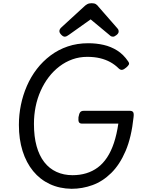

<svg xmlns="http://www.w3.org/2000/svg" viewBox="-20 -1160 916 1199"><path d="M427 19Q352 18 291 -10.5Q230 -39 187 -91.5Q144 -144 121 -217Q98 -290 98 -380Q98 -443 110.5 -504.5Q123 -566 148 -623.5Q173 -681 210 -729Q247 -777 295.5 -813.5Q344 -850 403 -870Q462 -890 531 -890Q582 -890 627.5 -879.5Q673 -869 712 -844.5Q751 -820 780 -777Q789 -765 784.5 -756.5Q780 -748 768 -738Q754 -726 743.5 -724Q733 -722 722 -732Q698 -756 669 -772Q640 -788 604.5 -796.5Q569 -805 525 -805Q476 -805 432.5 -789.5Q389 -774 351.5 -745.5Q314 -717 284.5 -678.5Q255 -640 234 -593Q213 -546 202.5 -494Q192 -442 192 -386Q192 -307 208.5 -247.5Q225 -188 256.5 -147.5Q288 -107 333 -86.5Q378 -66 433 -66Q479 -66 518.5 -78Q558 -90 590.5 -114Q623 -138 648.5 -176.5Q674 -215 691.5 -267.5Q709 -320 719 -388H493Q478 -388 473 -397Q468 -406 470 -428Q474 -451 481 -459.5Q488 -468 503 -468H791Q806 -468 811.5 -459.5Q817 -451 814 -428Q801 -303 764.5 -217.5Q728 -132 674.5 -79.5Q621 -27 557.5 -4Q494 19 427 19ZM384 -931Q374 -931 362.5 -943Q351 -955 351 -965Q351 -971 353 -975.5Q355 -980 359 -985L504 -1118Q514 -1128 525 -1134Q536 -1140 553 -1140Q570 -1140 579.5 -1133.5Q589 -1127 596 -1117L714 -982Q719 -976 720 -971.5Q721 -967 721 -963Q721 -952 708 -941.5Q695 -931 686 -931Q677 -931 671 -935Q665 -939 658 -946L546 -1039L411 -943Q404 -938 397.5 -934.5Q391 -931 384 -931Z"/></svg>

Font: Playwrite GB S
Style: Italic
Weight: 400
Italic angle: -7°
Designer: Veronika Burian, José Scaglione
Foundry: TypeTogether
Version: Version 1.000